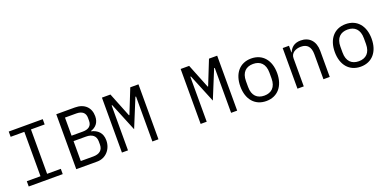

<svg xmlns="http://www.w3.org/2000/svg" viewBox="-8 -1489 4617 2292"><g transform="rotate(-20 2300.0 -343.0)"><path d="M516 0V-67H342V-631H516V-698H84V-631H258V-67H84V0Z M688 0H955C1063 0 1143 -88 1143 -201C1143 -298 1087 -346 1008 -365V-368C1072 -388 1117 -434 1117 -518C1117 -627 1045 -698 925 -698H688ZM772 -73V-326H930C1007 -326 1054 -291 1054 -220V-179C1054 -107 1007 -73 930 -73ZM772 -395V-625H916C987 -625 1029 -593 1029 -529V-490C1029 -426 987 -395 916 -395Z M1732 0V-698H1628L1505 -390H1499L1376 -698H1268V0H1345V-571H1353L1500 -212L1647 -571H1655V0Z M2732 0V-698H2628L2505 -390H2499L2376 -698H2268V0H2345V-571H2353L2500 -212L2647 -571H2655V0Z M3100 12C3245 12 3334 -94 3334 -258C3334 -422 3245 -528 3100 -528C2955 -528 2866 -422 2866 -258C2866 -94 2955 12 3100 12ZM3100 -57C3011 -57 2951 -109 2951 -221V-295C2951 -407 3011 -459 3100 -459C3189 -459 3249 -407 3249 -295V-221C3249 -109 3189 -57 3100 -57Z M3578 0V-358C3578 -426 3642 -457 3706 -457C3786 -457 3828 -412 3828 -317V0H3908V-331C3908 -456 3837 -528 3729 -528C3644 -528 3603 -483 3582 -432H3578V-516H3498V0Z M4300 12C4445 12 4534 -94 4534 -258C4534 -422 4445 -528 4300 -528C4155 -528 4066 -422 4066 -258C4066 -94 4155 12 4300 12ZM4300 -57C4211 -57 4151 -109 4151 -221V-295C4151 -407 4211 -459 4300 -459C4389 -459 4449 -407 4449 -295V-221C4449 -109 4389 -57 4300 -57Z"/></g></svg>

Font: IBM Mono
Style: Regular
Weight: 400
Monospace: yes
Designer: Mike Abbink, Paul van der Laan, Pieter van Rosmalen
Foundry: Bold Monday
Version: Version 2.3